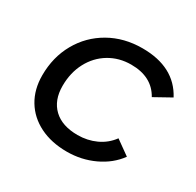

<svg xmlns="http://www.w3.org/2000/svg" viewBox="-123 -672 831 815"><g transform="rotate(30 292.0 -264.5)"><path d="M44 -223Q44 -312 84 -383Q124 -454 195 -494.5Q266 -535 356 -535Q513 -535 574 -420L493 -375Q451 -451 349 -451Q290 -451 242.5 -422.5Q195 -394 168 -343Q141 -292 141 -227Q141 -157 182.5 -117.5Q224 -78 300 -78Q348 -78 389.5 -97Q431 -116 458 -153L528 -103Q491 -52 429 -23Q367 6 296 6Q220 6 163 -22.5Q106 -51 75 -102.5Q44 -154 44 -223Z"/></g></svg>

Font: Montserrat Alternates Medium
Style: Italic
Weight: 500
Italic angle: -11.3°
Designer: Julieta Ulanovsky
Foundry: Julieta Ulanovsky
Version: Version 7.200